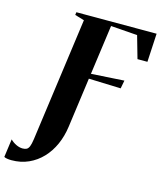

<svg xmlns="http://www.w3.org/2000/svg" viewBox="-265 -843 998 1194"><g transform="rotate(15 234.0 -246.0)"><path d="M-76.5 250.5Q-92.5 250.5 -105.2 248.2Q-118 246 -124 242L-108 125Q-91.5 141.5 -70 151.8Q-48.5 162 -28.5 162Q-13 162 -2.8 156.8Q7.5 151.5 14 135.8Q20.5 120 25 88L134 -707L73.5 -725L76 -743H592.5L582.5 -559.5H518.5L477.5 -703.5L306.5 -716L262.5 -396.5L474.5 -409.5L464.5 -357L258 -364L214 -43Q205.5 19.5 181.8 73Q158 126.5 120.2 166.2Q82.5 206 33 228.2Q-16.5 250.5 -76.5 250.5Z"/></g></svg>

Font: Merriweather 144pt ExtraBold
Style: Italic
Weight: 800
Italic angle: -7.8°
Version: Version 2.101